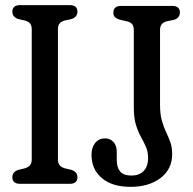

<svg xmlns="http://www.w3.org/2000/svg" viewBox="-20 -720 754 752"><path d="M207 -95.4Q207 -81.3 213.4 -73.3Q219.7 -65.2 233.7 -60.8L260.7 -54.4Q283.3 -46.1 283.3 -25.9Q283.3 -13.5 275.8 -6.8Q268.3 0 253.5 0H58.1Q43.8 0 36.1 -6.8Q28.3 -13.5 28.3 -25.9Q28.3 -46.1 50.6 -54.4L77.3 -60.8Q91.6 -65.2 97.9 -73.3Q104.3 -81.3 104.3 -95.4V-605.5Q104.3 -619.3 98.5 -627Q92.8 -634.8 80.3 -638.9L50.6 -645.6Q28.3 -653.9 28.3 -674.1Q28.3 -686.8 36.1 -693.4Q43.8 -700 58.1 -700H253.5Q268.3 -700 275.8 -693.4Q283.3 -686.8 283.3 -674.1Q283.3 -653.9 260.7 -645.6L230.7 -638.9Q218.2 -634.8 212.6 -627Q207 -619.3 207 -605.5ZM654.3 -116.1Q654.3 -57.4 608.8 -22.8Q563.3 11.8 491.9 11.8Q418.5 11.8 378.5 -22.8Q338.4 -57.3 338.4 -113.2Q338.4 -142.4 352.8 -160.2Q367.2 -178 391.2 -178Q411.7 -178 424.5 -163.9Q437.3 -149.8 437.3 -124.4V-93.3Q437.3 -64.8 450.4 -48.6Q463.5 -32.4 495.5 -32.4Q524.4 -32.4 542.2 -49.9Q559.9 -67.3 559.9 -101.6Q559.9 -126.3 551.5 -145.2Q543 -164.1 532 -183.8Q521 -203.4 512.6 -230.4Q504.1 -257.4 504.1 -298.5V-601.1Q504.1 -616.3 498.4 -624.2Q492.7 -632.2 480.4 -635.7L446.6 -643.6Q435.6 -647.4 429.8 -653.3Q424 -659.3 424 -670.9Q424 -683.6 431.8 -690.2Q439.5 -696.8 453.8 -696.8H654.8Q669.6 -696.8 677.1 -690.2Q684.6 -683.6 684.6 -670.9Q684.6 -650.1 662 -642.4L632 -636.3Q618.3 -632.2 612.6 -624.1Q606.8 -616.1 606.8 -601.7V-310.2Q606.8 -272.5 614 -247.3Q621.2 -222 630.6 -202.6Q639.9 -183.1 647.1 -163.2Q654.3 -143.3 654.3 -116.1Z"/></svg>

Font: Fraunces 144pt S100 Black
Style: Regular
Weight: 900
Version: Version 1.000